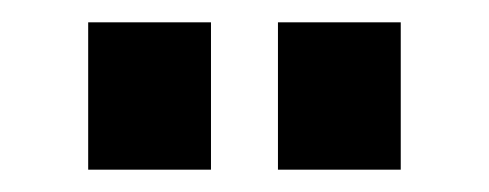

<svg xmlns="http://www.w3.org/2000/svg" viewBox="-20 -800 438 172"><path d="M59 -648V-780H169V-648ZM229 -648V-780H339V-648Z"/></svg>

Font: Mohave Bold
Style: Regular
Weight: 700
Designer: Gumpita Rahayu
Foundry: Tokotype
Version: Version 2.002;PS 002.002;hotconv 1.0.88;makeotf.lib2.5.64775